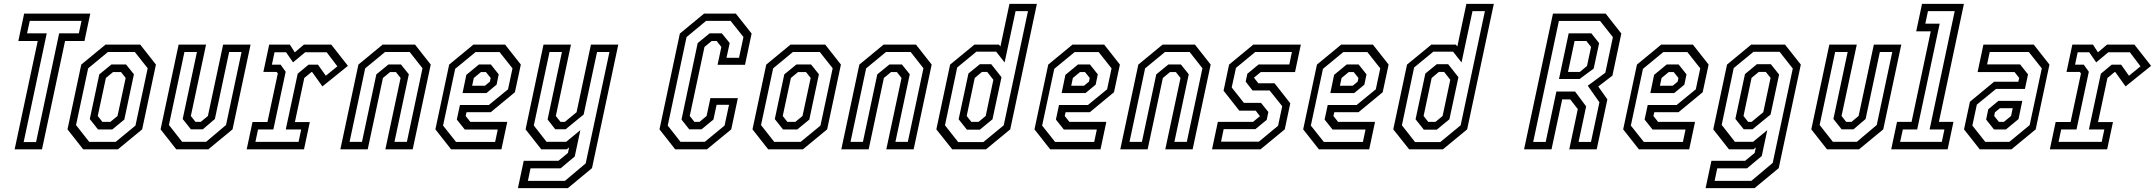

<svg xmlns="http://www.w3.org/2000/svg" viewBox="-20 -770 11112 990"><path d="M55.5 0 174.5 -558.5H74.5L104.5 -700H445.5L415.5 -558.5H315.5L196.5 0ZM102 -37.5H166L285 -598H386.5L400.5 -662.5H133.5L119.5 -598H221Z M409 0 328 -103 399 -437 524 -540H703L784 -437L713 -103L588 0ZM440 -38.5H576.5L678.5 -122.5L741.5 -418L675 -502H536.5L434.5 -417.5L372 -125ZM485.5 -102.5 443 -156 492 -386.5 554.5 -437.5H630L670.5 -387L621 -153.5L559 -102.5ZM508 -141.5H549L586 -172L628 -368L604 -398.5H563L526 -368L484 -172Z M889 0 808 -103 901 -540H1042.5L964 -172L988 -141.5H1015L1052 -172L1130.5 -540H1272L1179 -103L1054 0ZM919 -39H1043L1145.5 -125.5L1225.5 -502H1161.5L1088 -156.5L1025.5 -103H964.5L922 -156.5L995.5 -502H931L851 -125.5Z M1252 0 1282 -141H1359L1412.5 -391.5L1406.5 -399H1338L1368 -540H1474.5L1500 -500L1547 -540H1688L1774 -430.5L1642.5 -324.5L1589.5 -398.5H1586L1549 -368L1500.5 -140.5H1577.5L1547.5 0ZM1297 -38.5H1519.5L1533 -102.5H1453.5L1515 -390L1571 -436.5H1619.5L1660 -379.5L1719.5 -428L1664.5 -500.5H1553.5L1491 -448.5L1455 -500.5H1395.5L1382 -436.5H1427L1453 -400L1389.5 -102.5H1310.5Z M1735 0 1828 -437 1953 -540H2120L2201 -437L2108 0H1967L2045.5 -368L2021.5 -398.5H1991.5L1954.5 -368L1876 0ZM1782.5 -38.5H1846.5L1920.5 -386.5L1983 -437.5H2047.5L2088 -387L2014 -38.5H2078L2158.5 -418L2092.5 -502H1965.5L1863 -417.5Z M2584.5 -540 2665.5 -437 2635 -294.5 2510.5 -191.5H2385.5L2381 -172L2405 -141.5H2595.5L2565.5 0H2306L2225 -103L2296 -437L2421 -540ZM2556 -501.5H2432L2327 -415L2264.5 -122.5L2331.5 -38H2533L2546.5 -102H2376.5L2335.5 -153.5L2351.5 -228.5H2500.5L2599.5 -309.5L2622.5 -417.5ZM2511 -437.5 2551.5 -386.5 2540.5 -333.5 2488 -290H2365L2384.5 -384L2449.5 -437.5ZM2485.5 -398.5H2460L2423 -368L2414.5 -328H2480.5L2506 -349L2510 -368Z M2771 0 2690 -103 2782.5 -540H2924L2846 -172L2870 -141.5H2892.5L2953 -191.5L3027 -540H3168L3032.5 97L2908 200H2650.5L2680.5 59H2859.5L2908.5 18.5L2914.5 -10L2902.5 0ZM2702 162.5H2893L3000 72.5L3122.5 -502H3058.5L2989.5 -179.5L2896.5 -103.5H2843L2803.5 -154L2877.5 -502H2813.5L2732.5 -123L2798 -39H2899.5L2972.5 -99L2943.5 37L2870.5 98H2715.5Z M3461.5 0 3380.5 -103 3485.5 -597 3610.5 -700H3774L3855.5 -597L3821.5 -436H3680L3699.5 -528L3675.5 -558.5H3649.5L3612.5 -528L3536.5 -172L3560.5 -141.5H3586.5L3623.5 -172L3643 -264H3784.5L3750.5 -103L3625 0ZM3488.5 -39H3614.5L3716 -122.5L3739 -229.5H3675L3658.5 -153.5L3597 -103H3534L3494 -153.5L3577.5 -548L3639 -598H3702L3742.5 -548L3726 -472H3790.5L3813.5 -579L3747 -662.5H3621L3520 -579L3423 -122.5Z M3941 0 3860 -103 3931 -437 4056 -540H4235L4316 -437L4245 -103L4120 0ZM3972 -38.5H4108.5L4210.5 -122.5L4273.5 -418L4207 -502H4068.5L3966.5 -417.5L3904 -125ZM4017.5 -102.5 3975 -156 4024 -386.5 4086.5 -437.5H4162L4202.5 -387L4153 -153.5L4091 -102.5ZM4040 -141.5H4081L4118 -172L4160 -368L4136 -398.5H4095L4058 -368L4016 -172Z M4318 0 4411 -437 4536 -540H4703L4784 -437L4691 0H4550L4628.5 -368L4604.5 -398.5H4574.5L4537.5 -368L4459 0ZM4365.5 -38.5H4429.5L4503.5 -386.5L4566 -437.5H4630.5L4671 -387L4597 -38.5H4661L4741.5 -418L4675.5 -502H4548.5L4446 -417.5Z M5064 0H4890L4808 -103L4879 -437L5004.5 -540H5130.5L5138.5 -530.5L5185 -750H5326.5L5189 -103ZM5050.5 -37.5 5155.5 -124 5280.5 -712.5H5216.5L5160 -448L5116.5 -503.5H5014.5L4915.5 -422L4852.5 -124L4920.5 -37.5ZM5032.5 -101.5H4965.5L4923 -155L4973.5 -391L5032.5 -439H5091L5144 -372L5097.5 -155ZM5025.5 -141.5 5062.5 -172 5102 -358.5 5070.5 -399H5043L5006 -368L4964.5 -172L4988.5 -141.5Z M5673.5 -540 5754.5 -437 5724 -294.5 5599.5 -191.5H5474.5L5470 -172L5494 -141.5H5684.5L5654.5 0H5395L5314 -103L5385 -437L5510 -540ZM5645 -501.5H5521L5416 -415L5353.5 -122.5L5420.5 -38H5622L5635.5 -102H5465.5L5424.5 -153.5L5440.5 -228.5H5589.5L5688.5 -309.5L5711.5 -417.5ZM5600 -437.5 5640.5 -386.5 5629.5 -333.5 5577 -290H5454L5473.5 -384L5538.5 -437.5ZM5574.5 -398.5H5549L5512 -368L5503.5 -328H5569.5L5595 -349L5599 -368Z M5756.5 0 5849.5 -437 5974.5 -540H6141.5L6222.5 -437L6129.5 0H5988.5L6067 -368L6043 -398.5H6013L5976 -368L5897.5 0ZM5804 -38.5H5868L5942 -386.5L6004.5 -437.5H6069L6109.5 -387L6035.5 -38.5H6099.5L6180 -418L6114 -502H5987L5884.5 -417.5Z M6229.5 0 6259.5 -141.5H6441L6476.5 -171L6454.5 -199.5H6370L6289 -302.5L6317.5 -437L6442.5 -540H6687.5L6657.5 -398.5H6481L6445.5 -369.5L6468.5 -340.5H6552L6633 -237.5L6604.5 -103L6479.5 0ZM6276 -39.5H6471L6570 -121.5L6591.5 -222.5L6526.5 -303.5H6438.5L6403 -349L6411.5 -389.5L6469.5 -437.5H6628L6641.5 -502H6452.5L6353 -420L6331 -319L6394 -239.5H6482L6520 -192.5L6511.5 -152L6453 -104H6289.5Z M7059 -540 7140 -437 7109.5 -294.5 6985 -191.5H6860L6855.5 -172L6879.5 -141.5H7070L7040 0H6780.5L6699.5 -103L6770.5 -437L6895.5 -540ZM7030.5 -501.5H6906.5L6801.5 -415L6739 -122.5L6806 -38H7007.5L7021 -102H6851L6810 -153.5L6826 -228.5H6975L7074 -309.5L7097 -417.5ZM6985.5 -437.5 7026 -386.5 7015 -333.5 6962.5 -290H6839.5L6859 -384L6924 -437.5ZM6960 -398.5H6934.5L6897.5 -368L6889 -328H6955L6980.5 -349L6984.5 -368Z M7420 0H7246L7164 -103L7235 -437L7360.5 -540H7486.5L7494.5 -530.5L7541 -750H7682.5L7545 -103ZM7406.5 -37.5 7511.5 -124 7636.5 -712.5H7572.5L7516 -448L7472.5 -503.5H7370.5L7271.5 -422L7208.5 -124L7276.5 -37.5ZM7388.5 -101.5H7321.5L7279 -155L7329.5 -391L7388.5 -439H7447L7500 -372L7453.5 -155ZM7381.5 -141.5 7418.5 -172 7458 -358.5 7426.5 -399H7399L7362 -368L7320.5 -172L7344.5 -141.5Z M7838.5 0 7987.5 -700H8259L8340 -597L8294 -380L8221 -324L8268 -257.5L8213 0H8071.5L8115.5 -207.5L8076.5 -257.5H8035L7980 0ZM7885.5 -38H7950L8005 -298H8101.5L8158.5 -221.5L8119.5 -38H8183.5L8227 -242.5L8167 -328L8257.5 -395L8296.5 -578.5L8230.5 -662H8018ZM8018.5 -362.5 8068.5 -598H8185.5L8225.5 -547.5L8197.5 -416.5L8124.5 -362.5ZM8065 -399H8126L8163 -430L8184 -528L8160 -558.5H8099Z M8709 -540 8790 -437 8759.5 -294.5 8635 -191.5H8510L8505.5 -172L8529.5 -141.5H8720L8690 0H8430.5L8349.5 -103L8420.5 -437L8545.5 -540ZM8680.5 -501.5H8556.5L8451.5 -415L8389 -122.5L8456 -38H8657.5L8671 -102H8501L8460 -153.5L8476 -228.5H8625L8724 -309.5L8747 -417.5ZM8635.5 -437.5 8676 -386.5 8665 -333.5 8612.5 -290H8489.5L8509 -384L8574 -437.5ZM8610 -398.5H8584.5L8547.5 -368L8539 -328H8605L8630.5 -349L8634.5 -368Z M8774.5 200 8804.5 59H8978.5L9027.5 18.5L9033.5 -10L9021.5 0H8895L8814 -103L8885 -437L9009.5 -540H9184L9265.5 -437L9151.5 97L9027 200ZM8821 162.5H9010.5L9120.5 70L9224 -416.5L9156 -503H9021.5L8919.5 -419L8857.5 -126L8925.5 -39H9019.5L9092.5 -99L9064 34.5L8988 98H8834.5ZM8971 -103.5 8928 -157 8977.5 -388 9039 -439H9111L9153.5 -385.5L9109.5 -179.5L9016.5 -103.5ZM8994 -141.5H9011.5L9072 -191.5L9109.5 -368.5L9085 -399H9048.5L9011.5 -368.5L8970 -172Z M9400.5 0 9319.5 -103 9412.5 -540H9554L9475.5 -172L9499.5 -141.5H9526.5L9563.5 -172L9642 -540H9783.5L9690.5 -103L9565.5 0ZM9430.5 -39H9554.5L9657 -125.5L9737 -502H9673L9599.5 -156.5L9537 -103H9476L9433.5 -156.5L9507 -502H9442.5L9362.5 -125.5Z M9731.5 0 9761.5 -141.5H9836.5L9935.5 -608.5H9860.5L9890.5 -750H10106.5L9977.5 -141.5H10052.5L10022.5 0ZM9777.5 -38.5H9992.5L10006 -102.5H9929.5L10059 -712.5H9921L9907.5 -648H9981.5L9865.5 -102.5H9791.5Z M10188 0 10107 -103 10137.5 -245.5 10262 -348.5H10387L10391.5 -368L10367.5 -398.5H10177L10207 -540H10466.5L10547.5 -437L10476.5 -103L10351.5 0ZM10216.5 -38.5H10340.5L10445.5 -125L10508 -417.5L10441 -502H10239.5L10226 -438H10396L10437 -386.5L10421 -311.5H10272L10173 -230.5L10150 -122.5ZM10261.5 -102.5 10221 -153.5 10232 -206.5 10284.5 -250H10407.5L10388 -156L10323 -102.5ZM10287 -141.5H10312.5L10349.5 -172L10358 -212H10292L10266.5 -191L10262.5 -172Z M10549.5 0 10579.5 -141H10656.5L10710 -391.5L10704 -399H10635.5L10665.5 -540H10772L10797.5 -500L10844.5 -540H10985.5L11071.5 -430.5L10940 -324.5L10887 -398.5H10883.5L10846.5 -368L10798 -140.5H10875L10845 0ZM10594.5 -38.5H10817L10830.5 -102.5H10751L10812.5 -390L10868.5 -436.5H10917L10957.5 -379.5L11017 -428L10962 -500.5H10851L10788.5 -448.5L10752.5 -500.5H10693L10679.5 -436.5H10724.5L10750.5 -400L10687 -102.5H10608Z"/></svg>

Font: Tourney Condensed Regular
Style: Italic
Weight: 400
Width: 3
Italic angle: -12°
Designer: Tyler Finck
Foundry: Etcetera Type Co
Version: Version 1.010; ttfautohint (v1.8.3)